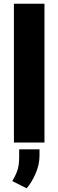

<svg xmlns="http://www.w3.org/2000/svg" viewBox="-20 -770 315 1037"><path d="M220.2 -750V0H55.2V-750ZM193.4 36.6V70.3Q193.4 119.1 172.1 167.7Q150.9 216.3 124 247.1L46.4 208Q62.5 182.1 73 153.1Q83.5 124 83.5 79.6V36.6Z"/></svg>

Font: Vazirmatn RD UI FD Black
Style: Regular
Weight: 900
Designer: Saber Rastikerdar
Foundry: Saber Rastikerdar
Version: Version 33.003